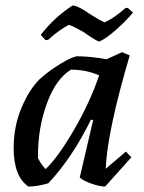

<svg xmlns="http://www.w3.org/2000/svg" viewBox="-20 -671 527 703"><path d="M147 -524 129 -543Q178 -607 246 -651Q266 -650 310 -619Q343 -598 363 -589Q397 -604 440 -642H448L467 -625Q442 -595 405.5 -562.5Q369 -530 344 -519Q335 -519 287 -553Q245 -577 232 -580Q198 -563 156 -525ZM84 12Q30 -25 30 -129Q30 -207 58 -274.5Q86 -342 125 -381Q158 -411 202.5 -438Q247 -465 265 -465Q318 -464 370 -454L427 -480L455 -468Q373 -191 367 -53L441 -116L461 -95L365 12Q345 12 315 1.5Q285 -9 272 -21L321 -231L313 -233Q245 -94 157 0Q117 12 84 12ZM147 -52Q191 -93 250 -194Q309 -295 343 -395Q295 -416 240 -416Q185 -383 152 -293Q119 -203 119 -102V-92Q131 -68 147 -52Z"/></svg>

Font: Albura Medium
Style: Italic
Weight: 462
Italic angle: -7°
Designer: Mercedes Jáuregui
Foundry: Omnibus-Type Team
Version: Version 1.000